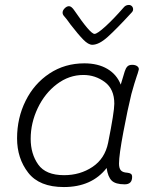

<svg xmlns="http://www.w3.org/2000/svg" viewBox="-20 -748 655 776"><path d="M533 -441Q524 -415 511 -368Q496 -307 478.5 -214Q461 -121 461 -87Q461 -68 468.5 -59.5Q476 -51 494 -50Q504 -49 509 -45.5Q514 -42 514 -33Q514 -3 484 -3Q447 -3 431.5 -18Q416 -33 411 -69Q351 8 238 8Q139 8 94 -50Q49 -108 49 -189Q49 -271 83.5 -340.5Q118 -410 180 -451Q242 -492 321 -492Q376 -492 414 -469.5Q452 -447 468 -406L484 -459Q488 -472 494.5 -479Q501 -486 514 -486Q527 -486 534.5 -480.5Q542 -475 541 -467Q536 -448 533 -441ZM442 -329Q442 -388 403.5 -416.5Q365 -445 317 -445Q259 -445 210 -408Q161 -371 132.5 -311Q104 -251 104 -187Q104 -126 134.5 -83Q165 -40 239 -40Q304 -40 354 -73.5Q404 -107 417 -171Q442 -296 442 -329ZM518 -710Q518 -704 514 -699.5Q510 -695 508 -693Q451 -631 415.5 -599Q380 -567 353 -567Q337 -567 316.5 -588Q296 -609 265 -649Q249 -672 238 -684Q233 -690 233 -697Q233 -706 241.5 -714.5Q250 -723 259 -723Q269 -723 281 -705Q345 -611 362 -611Q373 -611 406 -641Q439 -671 480 -718Q488 -728 501 -728Q508 -728 513 -723Q518 -718 518 -710Z"/></svg>

Font: Mali Light
Style: Italic
Weight: 300
Italic angle: -10°
Version: Version 1.000; ttfautohint (v1.6)